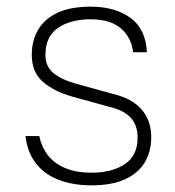

<svg xmlns="http://www.w3.org/2000/svg" viewBox="-20 -547 526 577"><path d="M254.5 10Q200.5 10 157.8 -6Q115 -22 88.8 -55Q62.5 -88 56.5 -138H98Q105 -105 124.2 -80.2Q143.5 -55.5 176.2 -41.8Q209 -28 254.5 -28Q317 -28 355.2 -53.8Q393.5 -79.5 393.5 -133Q393.5 -169 375 -190.8Q356.5 -212.5 321 -222.5L198 -256.5Q141.5 -272.5 108.5 -301.5Q75.5 -330.5 75.5 -382Q75.5 -425.5 94.8 -458Q114 -490.5 153.2 -508.8Q192.5 -527 252.5 -527Q325.5 -527 371.8 -493.5Q418 -460 421.5 -390H380Q375 -434.5 343.2 -461.8Q311.5 -489 252.5 -489Q191.5 -489 154 -463Q116.5 -437 116.5 -382Q116.5 -347 140.8 -327.2Q165 -307.5 208.5 -295.5L331.5 -261.5Q360 -253.5 379.5 -240.5Q399 -227.5 411.2 -211Q423.5 -194.5 429 -175Q434.5 -155.5 434.5 -135Q434.5 -91.5 415 -59Q395.5 -26.5 355.8 -8.2Q316 10 254.5 10Z"/></svg>

Font: Public Sans Thin
Style: Regular
Weight: 100
Designer: The Public Sans project authors (U.S. Web Design System). Libre Franklin designed by Pablo Impallari and Rodrigo Fuenzal
Version: Version 1.008